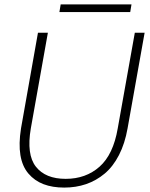

<svg xmlns="http://www.w3.org/2000/svg" viewBox="-20 -852 685 879"><path d="M76.2 -264.2 153.8 -702.1H199.2L121.1 -264.2Q100.6 -144.5 144.3 -88.9Q188 -33.2 280.8 -33.2Q373 -33.2 435.8 -88.9Q498.5 -144.5 519 -264.2L597.2 -702.1H642.1L564 -264.2Q551.8 -194.8 524.7 -142.1Q497.6 -89.4 459 -57.1Q420.4 -24.9 374 -9Q327.6 6.8 273.9 6.8Q220.2 6.8 179.2 -8.8Q138.2 -24.4 110.1 -57.4Q82 -90.3 73.5 -141.6Q64.9 -192.9 76.2 -264.2ZM252 -796.9 257.8 -832H582L576.2 -796.9Z"/></svg>

Font: SVN-Poppins ExtraLight
Style: Italic
Weight: 200
Italic angle: -10°
Designer: Ninad Kale (Devanagari), Jonny Pinhorn (Latin)
Foundry: Indian Type Foundry
Version: Version 3.002 2017